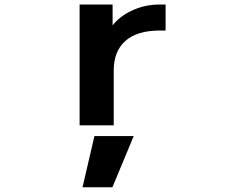

<svg xmlns="http://www.w3.org/2000/svg" viewBox="-20 -543 1040 835"><path d="M561.5 48.8 468.8 271.5H338.9L390.6 48.8ZM326.2 -523.4H469.7V-432.6Q500 -471.7 551.8 -496.1Q608.4 -523.4 674.8 -523.4H700.2V-410.2H674.8Q576.2 -410.2 525.4 -365.2Q474.6 -320.3 474.6 -236.3V2H326.2Z"/></svg>

Font: GenEi Gothic M Regular
Style: Bold
Weight: 700
Designer: o_tamon (Modified); [Source Han Sans]
Ryoko NISHIZUKA  (kana & ideographs); Paul D. Hunt (Latin, Greek & Cyrillic); Wenl
Version: Version 1.1a;Original Version 1.004